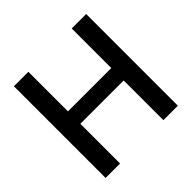

<svg xmlns="http://www.w3.org/2000/svg" viewBox="-180 -902 1077 1077"><g transform="rotate(-45 358.0 -363.5)"><path d="M186.1 -727.3V-413.4H529.8V-727.3H644.5V0H529.8V-315H186.1V0H71.4V-727.3Z"/></g></svg>

Font: Interface Medium
Style: Regular
Weight: 500
Designer: Rasmus Andersson
Foundry: rsms
Version: Version 1.8